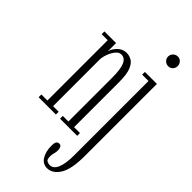

<svg xmlns="http://www.w3.org/2000/svg" viewBox="-299 -773 1080 1080"><g transform="rotate(45 241.0 -233.5)"><path d="M18 0V-22H66V-501.5H18V-523.5H110.5V-458.5Q116.5 -482 138.8 -504.5Q161 -527 193 -527Q212 -527 231.8 -516.5Q251.5 -506 264.8 -474.8Q278 -443.5 278 -380.5V-22H325V0H188.5V-22H233V-368.5Q233 -438.5 219.2 -469Q205.5 -499.5 177.5 -499.5Q159 -499.5 144 -480.8Q129 -462 120 -436.8Q111 -411.5 111 -391.5V-22H155.5V0ZM411 -638.5Q394 -638.5 382.5 -649.8Q371 -661 371 -677Q371 -693 382.5 -704.5Q394 -716 411 -716Q426 -716 436.8 -704.5Q447.5 -693 447.5 -677Q447.5 -661 436.8 -649.8Q426 -638.5 411 -638.5ZM333.5 249Q299 249 280.2 218.2Q261.5 187.5 261.5 140Q261.5 102 284.5 102Q296.5 102 301.5 111.5Q306.5 121 306.5 134.5Q306.5 149 302.5 161.8Q298.5 174.5 298.5 189.5Q298.5 215.5 310.5 220.8Q322.5 226 332 226Q360.5 226 375.5 191Q390.5 156 390.5 90.5V-501.5H340V-523.5H435.5V50.5Q435.5 156 405.8 202.5Q376 249 333.5 249Z"/></g></svg>

Font: Imbue 50pt ExtraLight
Style: Regular
Weight: 200
Designer: Tyler Finck
Foundry: Etcetera Type Company
Version: Version 1.102; ttfautohint (v1.8.3)